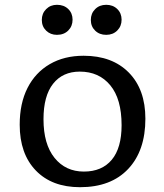

<svg xmlns="http://www.w3.org/2000/svg" viewBox="-20 -765 683 799"><path d="M313 14Q196 14 129 -55.5Q62 -125 62 -246Q62 -335 94.5 -399Q127 -463 187 -498Q247 -533 328 -533Q447 -533 516 -463Q585 -393 585 -271Q585 -138 513.5 -62Q442 14 313 14ZM329 -51Q404 -51 445 -100Q486 -149 486 -244Q486 -353 439 -410Q392 -467 312 -467Q241 -467 201 -416.5Q161 -366 161 -269Q161 -165 207 -108Q253 -51 329 -51ZM422 -620Q394 -620 376 -637.5Q358 -655 358 -682Q358 -709 376 -727Q394 -745 422 -745Q450 -745 468 -727.5Q486 -710 486 -683Q486 -656 468 -638Q450 -620 422 -620ZM217 -620Q190 -620 172 -637.5Q154 -655 154 -682Q154 -709 172 -727Q190 -745 217 -745Q246 -745 264 -727.5Q282 -710 282 -683Q282 -656 264 -638Q246 -620 217 -620Z"/></svg>

Font: Literata 7pt
Style: Regular
Weight: 400
Designer: Latin by Veronika Burian and Jose Scaglione. Greek by Irene Vlachou. Cyrillic by Vera Evstafieva.
Foundry: TypeTogether
Version: Version 3.002